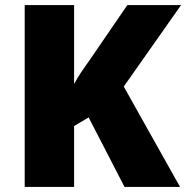

<svg xmlns="http://www.w3.org/2000/svg" viewBox="-20 -800 731 754"><path d="M687 -66 466 -460 691 -780H480L330 -561C310 -533 287 -501 271 -470V-780H77V-66H271V-305L328 -339L469 -66Z"/></svg>

Font: Noto Sans Malayalam UI Black
Style: Regular
Weight: 900
Designer: Jelle Bosma - Monotype Design Team
Foundry: Monotype Imaging Inc.
Version: Version 2.104